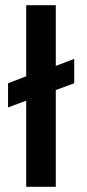

<svg xmlns="http://www.w3.org/2000/svg" viewBox="-20 -720 335 740"><path d="M81 0V-332L11 -306V-399L81 -426V-700H195V-466L266 -493V-399L195 -373V0Z"/></svg>

Font: Rethink Sans SemiBold
Style: Regular
Weight: 600
Designer: The Rethink Sans project authors (Hans Thiessen). DM Sans designed by Colophon Foundry.
Foundry: Rethink Communications LLC
Version: Version 1.001